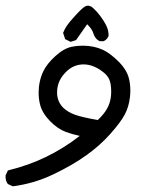

<svg xmlns="http://www.w3.org/2000/svg" viewBox="-35 -339 555 686"><path d="M-15.1 292.5Q-15.1 290.5 -15.1 287.6L-6.8 270Q67.4 252 130.4 221.2Q193.4 190.4 250 146.5Q224.1 141.1 200.2 132.3Q170.9 121.6 143.6 93.5Q116.2 65.4 108.4 35.6Q103 14.6 103 -7.3Q103 -48.8 119.6 -84Q132.3 -110.8 162.6 -138.4Q192.9 -166 221.2 -171.9Q240.2 -175.8 260.3 -175.8Q300.8 -175.8 333.5 -160.6Q358.4 -148.9 388.7 -118.9Q418.9 -88.9 426.3 -56.2Q430.7 -36.1 430.7 -15.1Q430.7 -3.4 429.2 8.8Q425.3 42.5 411.1 69.6Q397 96.7 359.4 139.2Q321.8 181.6 272 216.8Q222.7 252 154.5 284.4Q86.4 316.9 10.7 326.7L-6.3 318.8L-7.3 317.9Q-15.1 307.6 -15.1 292.5ZM360.8 9.8Q362.3 -0.5 362.3 -12.2Q362.3 -23.9 360.6 -36.1Q358.9 -48.3 354.5 -57.1Q348.1 -69.8 335.9 -79.6Q299.8 -108.9 263.7 -108.9Q231.4 -108.9 206.5 -87.4Q168.9 -54.2 168.9 -8.8Q168.9 23.4 190.4 45.4Q207 61.5 232.4 70.8Q260.3 80.6 314.5 89.8Q336.9 68.4 347.4 49.3Q357.9 30.3 360.8 9.8ZM279.3 -318.8Q280.3 -318.8 282 -318.6Q283.7 -318.4 286.1 -317.4Q291 -315.9 293.9 -313.5Q296.9 -311 298.3 -309.6Q310.1 -299.3 323.2 -282Q336.4 -264.6 344.7 -247.8Q353 -231 353 -211.9V-210.9Q348.1 -198.2 336.4 -192.4L335.4 -191.9H321.3Q314.9 -194.8 310.5 -199.2Q302.7 -206.5 298.3 -220.7Q293.9 -235.4 276.4 -252.4L236.8 -195.8L217.3 -189.5L197.8 -199.2L190.4 -221.7L191.4 -223.6Q199.2 -245.1 225.6 -273.9Q257.3 -309.6 268.1 -315.4Q273.4 -318.8 279.3 -318.8Z"/></svg>

Font: Bakudai
Style: Medium
Weight: 500
Version: Version 1.48